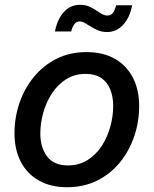

<svg xmlns="http://www.w3.org/2000/svg" viewBox="-20 -764 637 795"><path d="M257.8 11.2Q189.9 11.2 141.1 -16.4Q92.3 -43.9 66.2 -94.2Q40 -144.5 40 -211.9Q40 -276.9 60.5 -337.2Q81.1 -397.5 119.9 -445.1Q158.7 -492.7 213.9 -520.5Q269 -548.3 337.9 -548.3Q406.2 -548.3 455.1 -520.8Q503.9 -493.2 530 -442.9Q556.2 -392.6 556.2 -324.7Q556.2 -259.3 535.6 -199Q515.1 -138.7 476.1 -91.1Q437 -43.5 381.8 -16.1Q326.7 11.2 257.8 11.2ZM261.2 -79.1Q307.6 -79.1 343 -101.6Q378.4 -124 401.9 -160.6Q425.3 -197.3 437 -240.5Q448.7 -283.7 448.7 -324.7Q448.7 -363.8 436.5 -393.8Q424.3 -423.8 399.2 -440.9Q374 -458 334.5 -458Q288.1 -458 253.2 -435.5Q218.3 -413.1 194.6 -376.5Q170.9 -339.8 158.9 -296.6Q147 -253.4 147 -211.4Q147 -153.8 174.8 -116.5Q202.6 -79.1 261.2 -79.1ZM423.3 -631.3Q403.8 -631.3 387.2 -637.9Q370.6 -644.5 356.9 -653.3Q343.3 -662.1 331.5 -668.7Q319.8 -675.3 310.1 -675.3Q295.9 -675.3 287.1 -662.6Q278.3 -649.9 274.9 -633.8H207.5Q217.3 -684.1 244.4 -714.1Q271.5 -744.1 312 -744.1Q332.5 -744.1 348.4 -737.3Q364.3 -730.5 377 -721.9Q389.6 -713.4 401.1 -706.5Q412.6 -699.7 425.3 -699.7Q439 -699.7 447.3 -710.2Q455.6 -720.7 460.9 -742.2H527.3Q517.1 -689.9 489.3 -660.6Q461.4 -631.3 423.3 -631.3Z"/></svg>

Font: Inter 17pt Medium
Style: Italic
Weight: 500
Italic angle: -9.3988°
Version: Version 4.001;git-66647c0bb